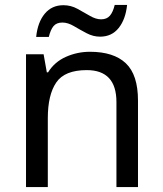

<svg xmlns="http://www.w3.org/2000/svg" viewBox="-20 -755 658 775"><path d="M343 -546Q439 -546 488 -499.5Q537 -453 537 -349V0H450V-343Q450 -472 330 -472Q241 -472 207 -422Q173 -372 173 -278V0H85V-536H156L169 -463H174Q200 -505 246 -525.5Q292 -546 343 -546ZM126 -606Q132 -665 160.5 -699.5Q189 -734 236 -734Q266 -734 292.5 -719.5Q319 -705 343 -691Q367 -677 388 -677Q411 -677 423.5 -691.5Q436 -706 443 -735H493Q487 -677 459 -642Q431 -607 384 -607Q356 -607 329.5 -621Q303 -635 278.5 -649.5Q254 -664 232 -664Q208 -664 196 -649.5Q184 -635 177 -606Z"/></svg>

Font: Noto Sans Tai Viet
Style: Regular
Weight: 400
Designer: Monotype Design Team
Foundry: Monotype Imaging Inc.
Version: Version 2.003; ttfautohint (v1.8.4.7-5d5b)